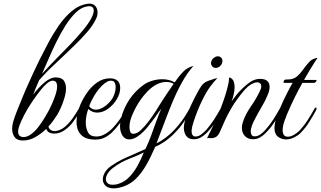

<svg xmlns="http://www.w3.org/2000/svg" viewBox="-20 -762 1771 1059"><path d="M106 13Q74 13 60.5 -6Q47 -25 47 -52Q47 -72 53 -91Q59 -113 74 -151Q89 -189 107.5 -233.5Q126 -278 145 -319Q153 -337 163.5 -359.5Q174 -382 184.5 -404Q195 -426 202 -440Q220 -475 245 -523Q270 -571 302.5 -618.5Q335 -666 375 -700Q415 -734 462 -741Q466 -742 472 -742Q495 -742 506.5 -728Q518 -714 518 -694Q518 -676 511 -661Q495 -625 460.5 -585Q426 -545 386.5 -507.5Q347 -470 316 -440Q290 -415 270 -396.5Q250 -378 233 -360Q216 -342 196 -320Q185 -295 174.5 -269.5Q164 -244 163 -240Q191 -278 224.5 -306.5Q258 -335 286 -335Q319 -335 331.5 -318Q344 -301 344 -275Q344 -251 336 -224Q328 -197 317.5 -172.5Q307 -148 297 -131Q287 -115 274.5 -97.5Q262 -80 247 -64Q251 -51 260 -45Q269 -39 281 -39Q295 -39 310 -45.5Q325 -52 336 -61Q359 -80 378 -106Q397 -132 413 -160Q414 -162 414.5 -162Q415 -162 415 -162Q417 -162 417 -153Q417 -149 417 -145.5Q417 -142 415 -139Q398 -109 380 -85.5Q362 -62 336 -44Q309 -25 278 -25Q264 -25 252 -31Q240 -37 235 -51Q207 -24 174.5 -5.5Q142 13 106 13ZM212 -355Q235 -381 255 -401.5Q275 -422 304 -452Q332 -480 368.5 -518Q405 -556 437.5 -595Q470 -634 485 -664Q497 -688 497 -703Q497 -732 463 -727Q430 -723 399.5 -694Q369 -665 341.5 -621.5Q314 -578 290 -529Q266 -480 246.5 -434Q227 -388 212 -355ZM149 -20Q171 -35 191 -61Q211 -87 226.5 -113Q242 -139 250 -154Q256 -165 266.5 -188.5Q277 -212 286 -239Q295 -266 295 -286Q295 -300 289.5 -308.5Q284 -317 270 -317Q257 -317 239.5 -302.5Q222 -288 205 -266Q184 -240 159 -203.5Q134 -167 113.5 -128Q93 -89 83 -57Q80 -45 80 -36Q80 -20 88.5 -13Q97 -6 109 -6Q129 -6 149 -20Z M506 8Q448 8 424 -22Q412 -35 407 -53Q402 -71 402 -90Q402 -114 408 -138.5Q414 -163 423 -184Q437 -217 460 -250.5Q483 -284 515.5 -307Q548 -330 587 -330Q613 -330 628 -317Q643 -304 643 -277Q643 -246 624 -214.5Q605 -183 576 -162Q547 -141 516 -141Q488 -141 467 -161Q461 -145 457 -125.5Q453 -106 453 -86Q453 -55 465.5 -32Q478 -9 511 -9Q535 -9 557.5 -21.5Q580 -34 598 -52Q618 -73 636 -97Q654 -121 671 -153Q673 -156 674 -156Q678 -156 678 -147Q678 -141 674 -134Q659 -107 639 -79.5Q619 -52 598 -32Q579 -14 557 -3Q535 8 506 8ZM472 -176Q479 -166 488.5 -161.5Q498 -157 508 -157Q532 -157 558 -175.5Q584 -194 600 -219Q607 -230 612.5 -248Q618 -266 618 -282Q618 -296 612.5 -306.5Q607 -317 591 -317Q573 -317 548.5 -295Q524 -273 502 -238Q495 -226 486.5 -210Q478 -194 472 -176Z M639 273Q623 277 607 277Q577 277 562 262.5Q547 248 547 227Q547 209 559 188.5Q571 168 595 152Q626 131 651.5 118.5Q677 106 707 93.5Q737 81 782 60Q798 28 813 -13Q828 -54 842.5 -94Q857 -134 870 -163Q866 -159 854 -142Q842 -125 836 -116Q821 -96 799 -67.5Q777 -39 752 -19Q720 7 694 7Q669 7 655.5 -14Q642 -35 642 -67Q642 -89 648 -111Q679 -226 772 -294Q791 -308 819 -316.5Q847 -325 875 -325Q914 -325 943 -308L946 -311Q969 -345 992 -368Q1015 -391 1047 -398Q1013 -361 982 -304.5Q951 -248 925.5 -185Q900 -122 879 -65.5Q858 -9 843 29Q898 1 942.5 -46.5Q987 -94 1018 -150Q1025 -164 1033 -164Q1035 -164 1035 -161Q1035 -157 1031 -150Q1013 -118 992.5 -87.5Q972 -57 946 -31Q924 -7 896.5 13Q869 33 836 48Q812 104 785 151Q758 198 723 230Q688 262 639 273ZM715 -24Q735 -24 757 -44.5Q779 -65 801 -94.5Q823 -124 840.5 -151.5Q858 -179 867 -194Q882 -217 899 -243Q916 -269 938 -300Q919 -310 897 -310Q868 -310 839.5 -294Q811 -278 788 -252Q754 -215 731 -172.5Q708 -130 699 -98Q694 -80 694 -61Q694 -46 698.5 -35Q703 -24 715 -24ZM633 252Q668 241 694 213.5Q720 186 739.5 150.5Q759 115 773 79Q742 95 693.5 113.5Q645 132 602 165Q583 180 573.5 196Q564 212 564 226Q564 239 573 248Q582 257 601 257Q608 257 616 256Q624 255 633 252Z M1048 6Q1020 6 1007 -12.5Q994 -31 994 -58Q994 -66 995.5 -74.5Q997 -83 999 -92Q1010 -132 1033.5 -181.5Q1057 -231 1079 -270Q1092 -292 1103 -301.5Q1114 -311 1127 -315.5Q1140 -320 1158 -326Q1163 -328 1168 -329Q1173 -330 1179 -331Q1159 -311 1138.5 -283Q1118 -255 1094 -206Q1081 -180 1068.5 -148Q1056 -116 1047 -88Q1038 -60 1037 -44Q1036 -25 1042 -17Q1048 -9 1058 -9Q1075 -9 1090.5 -21Q1106 -33 1118 -46Q1140 -71 1159.5 -101Q1179 -131 1198 -165Q1201 -169 1203 -169Q1207 -169 1207 -163Q1207 -158 1205 -155Q1187 -122 1167 -89Q1147 -56 1118 -27Q1105 -14 1087.5 -4Q1070 6 1048 6ZM1170.2 -387.5Q1158.7 -387.5 1151.3 -395.4Q1144 -403.2 1144 -413.7Q1144 -428.4 1155.5 -439.5Q1167.1 -450.5 1180.7 -451.5Q1192.3 -451.5 1199.6 -444.2Q1207 -436.8 1207 -425.3Q1207 -411.6 1196 -399.6Q1184.9 -387.5 1170.2 -387.5Z M1376 6Q1347 6 1330.5 -12Q1314 -30 1314 -57Q1314 -70 1319 -87Q1333 -131 1363.5 -174.5Q1394 -218 1414 -261Q1421 -275 1421 -286Q1421 -297 1414.5 -302.5Q1408 -308 1399 -308Q1386 -308 1366.5 -297.5Q1347 -287 1322 -258Q1307 -240 1288 -214Q1269 -188 1257 -167Q1237 -133 1221 -98.5Q1205 -64 1193 -35Q1183 -12 1169 -5.5Q1155 1 1142 0Q1129 -1 1122 0Q1150 -55 1177 -116Q1204 -177 1223 -238Q1232 -266 1238 -292.5Q1244 -319 1243 -327V-329Q1243 -337 1251 -333Q1264 -326 1269 -312.5Q1274 -299 1274 -282Q1274 -263 1269 -241.5Q1264 -220 1257 -203Q1270 -221 1285 -239.5Q1300 -258 1318 -275Q1339 -296 1363 -311.5Q1387 -327 1415 -327Q1442 -327 1454.5 -315Q1467 -303 1467 -283Q1467 -262 1455 -235Q1442 -204 1423.5 -173Q1405 -142 1390 -113Q1387 -107 1380.5 -94.5Q1374 -82 1369 -67Q1367 -60 1365 -52.5Q1363 -45 1363 -37Q1363 -27 1367.5 -18.5Q1372 -10 1385 -10Q1402 -10 1417.5 -21.5Q1433 -33 1444 -46Q1467 -71 1486.5 -101.5Q1506 -132 1525 -166Q1528 -170 1529 -170Q1533 -170 1533 -161Q1533 -155 1531 -152Q1513 -119 1493 -87.5Q1473 -56 1444 -27Q1431 -14 1414 -4Q1397 6 1376 6Z M1558 7Q1533 7 1513.5 -7.5Q1494 -22 1494 -55Q1494 -90 1511 -132Q1528 -174 1543 -207Q1551 -223 1564.5 -250.5Q1578 -278 1594 -305H1547Q1544 -305 1544 -310Q1544 -314 1547 -318.5Q1550 -323 1554 -323Q1582 -323 1596 -328Q1610 -333 1620 -342Q1636 -356 1651.5 -378Q1667 -400 1682 -416Q1693 -430 1709.5 -437Q1726 -444 1731 -442Q1726 -435 1715 -418Q1704 -401 1692 -381Q1680 -361 1670 -344Q1660 -327 1657 -321H1723Q1726 -321 1726 -319Q1726 -315 1721.5 -310Q1717 -305 1713 -305H1648Q1630 -274 1605.5 -224.5Q1581 -175 1562 -129Q1558 -120 1548.5 -93Q1539 -66 1539 -43Q1539 -28 1545.5 -18Q1552 -8 1568 -8Q1585 -8 1605 -20.5Q1625 -33 1636 -46Q1659 -71 1678 -101Q1697 -131 1716 -165Q1719 -169 1722 -169Q1726 -169 1726 -163Q1726 -158 1724 -155Q1706 -122 1685.5 -89Q1665 -56 1636 -27Q1623 -14 1601 -3.5Q1579 7 1558 7Z"/></svg>

Font: MonteCarlo
Style: Regular
Weight: 400
Designer: Robert E. Leuschke
Foundry: Robert E. Leuschke
Version: Version 1.010; ttfautohint (v1.8.3)